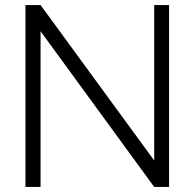

<svg xmlns="http://www.w3.org/2000/svg" viewBox="-20 -742 772 762"><path d="M651 0H592L141 -618V0H81V-722H141L592 -105V-722H651Z"/></svg>

Font: SUIT Light
Style: Regular
Weight: 300
Designer: Sunn Youn; Korean Glyphs from Source Han Sans (Sandoll Communications; Soo-young Jang, Joo-yeon Kang)
Foundry: Sunn
Version: Version 1.006